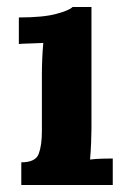

<svg xmlns="http://www.w3.org/2000/svg" viewBox="-20 -530 367 550"><path d="M41 -65Q82 -65 91 -89.5Q100 -114 100 -154V-320Q100 -338 101 -361.5Q102 -385 104 -407Q88 -406 66.5 -405.5Q45 -405 34 -404V-480Q103 -480 140.5 -490Q178 -500 188 -510H242V-161Q242 -147 241 -121.5Q240 -96 238 -73Q254 -75 273.5 -75.5Q293 -76 303 -76V0H41Z"/></svg>

Font: Lora
Style: Bold
Weight: 700
Designer: Olga Karpushina, Alexei Vanyashin (Cyrillic)
Foundry: Cyreal
Version: Version 3.006; ttfautohint (v1.8.4.7-5d5b);gftools[0.9.30]